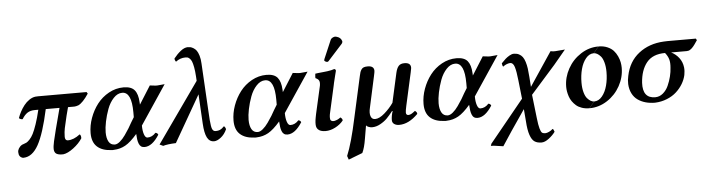

<svg xmlns="http://www.w3.org/2000/svg" viewBox="-53 -941 5225 1418"><g transform="rotate(-5 2560.0 -232.0)"><path d="M596.2 -433.1 604 -420.9Q561.5 -356.9 527.8 -340.8Q508.3 -334 497.1 -334H450.2Q436.5 -287.1 413.1 -181.2Q407.2 -150.9 407.2 -127Q405.8 -117.2 408.2 -106Q412.6 -89.8 428.2 -89.8Q471.2 -89.8 518.1 -126Q522.9 -124 525.9 -115.2Q528.8 -106.4 527.8 -96.2Q503.4 -58.1 461.2 -26.4Q418.9 5.4 386.2 9.8H370.1Q344.2 8.3 332 -1Q319.8 -10.3 317.9 -30.8Q316.4 -53.2 325.2 -91.8Q336.4 -144 387.2 -334H285.2Q246.1 -153.8 201.2 -73Q156.2 7.8 91.8 9.8Q86.4 11.2 80.1 7.8Q63 2 57.1 -17.1Q55.2 -26.9 55.2 -32.2Q54.2 -37.1 56.2 -46.9Q60.1 -61.5 72.3 -74.5Q84.5 -87.4 99.1 -90.8Q111.8 -94.7 121.1 -99.4Q130.4 -104 145.3 -119.6Q160.2 -135.3 172.6 -159.4Q185.1 -183.6 200.4 -228.5Q215.8 -273.4 230 -334H205.1Q170.9 -334 148.9 -319.6Q127 -305.2 108.9 -274.9Q102.5 -273.4 93 -277.3Q83.5 -281.2 82 -285.2Q89.8 -308.1 102.3 -331.5Q114.7 -355 131.8 -377Q148.9 -398.9 171.4 -414.1Q193.8 -429.2 216.8 -432.1Q220.2 -432.1 226.8 -432.6Q233.4 -433.1 236.8 -433.1Z M904.8 -180.2 927.7 -217.8V-253.9Q927.7 -404.8 857.9 -404.8Q822.8 -404.8 793.2 -373Q763.7 -341.3 746.6 -295.2Q729.5 -249 720.2 -203.4Q710.9 -157.7 710.9 -124Q710.9 -80.6 725.6 -54.7Q740.2 -28.8 771 -28.8Q788.1 -28.8 808.8 -45.9Q829.6 -63 849.1 -90.8Q868.7 -118.7 881.1 -138.9Q893.6 -159.2 904.8 -180.2ZM980 -324.2 981 -306.2 1065.9 -440.9Q1102.5 -436 1108.9 -436H1122.6Q1127.4 -435.5 1175.8 -440.9L981.9 -150.9Q981.9 -111.8 991 -85.4Q1000 -59.1 1015.6 -59.1Q1050.3 -59.1 1076.7 -88.9Q1091.3 -86.9 1096.7 -73.2Q1044.9 8.8 987.8 8.8Q972.2 8.8 961.9 1.2Q951.7 -6.3 946 -21.5Q940.4 -36.6 938.2 -52.7Q936 -68.8 934.6 -92.8Q885.3 -35.6 846.2 -13.7Q807.1 8.3 760.7 9.8Q752 11.2 741.7 9.8Q673.8 6.8 636.7 -27.1Q599.6 -61 599.6 -127.9Q599.6 -183.6 619.9 -239.7Q640.1 -295.9 675 -341.3Q710 -386.7 761.5 -415.3Q813 -443.8 870.6 -443.8Q928.2 -443.8 952.6 -414.3Q977.1 -384.8 980 -324.2Z M1598.6 -69.8Q1581.5 -31.7 1553.5 -10.3Q1525.4 11.2 1503.4 11.2Q1469.2 11.2 1451.9 -22.2Q1434.6 -55.7 1430.7 -126L1418.5 -344.2L1220.7 0Q1157.2 2.4 1125.5 12.2L1099.6 0L1413.6 -444.8L1411.6 -478Q1409.2 -517.6 1403.8 -546.1Q1398.4 -574.7 1392.3 -589.4Q1386.2 -604 1377.2 -612.3Q1368.2 -620.6 1361.6 -622.3Q1355 -624 1345.7 -624Q1306.6 -624 1274.4 -599.1Q1271.5 -600.6 1268.1 -608.4Q1264.6 -616.2 1264.6 -623Q1289.1 -654.3 1316.9 -676.3Q1344.7 -698.2 1369.6 -698.2Q1379.9 -698.2 1389.2 -696.3Q1398.4 -694.3 1411.6 -686.5Q1424.8 -678.7 1434.3 -665.5Q1443.8 -652.3 1451.4 -627.4Q1459 -602.5 1460.4 -568.8L1480.5 -213.9Q1482.4 -172.4 1484.6 -147.2Q1486.8 -122.1 1489.7 -104Q1492.7 -85.9 1497.3 -77.9Q1502 -69.8 1507.6 -66.4Q1513.2 -63 1522.5 -63Q1539.6 -63 1553.5 -68.8Q1567.4 -74.7 1584.5 -92.8Q1589.4 -91.3 1593.5 -83.5Q1597.7 -75.7 1598.6 -69.8Z M1964.4 -180.2 1987.3 -217.8V-253.9Q1987.3 -404.8 1917.5 -404.8Q1882.3 -404.8 1852.8 -373Q1823.2 -341.3 1806.2 -295.2Q1789.1 -249 1779.8 -203.4Q1770.5 -157.7 1770.5 -124Q1770.5 -80.6 1785.2 -54.7Q1799.8 -28.8 1830.6 -28.8Q1847.7 -28.8 1868.4 -45.9Q1889.2 -63 1908.7 -90.8Q1928.2 -118.7 1940.7 -138.9Q1953.1 -159.2 1964.4 -180.2ZM2039.6 -324.2 2040.5 -306.2 2125.5 -440.9Q2162.1 -436 2168.5 -436H2182.1Q2187 -435.5 2235.4 -440.9L2041.5 -150.9Q2041.5 -111.8 2050.5 -85.4Q2059.6 -59.1 2075.2 -59.1Q2109.9 -59.1 2136.2 -88.9Q2150.9 -86.9 2156.2 -73.2Q2104.5 8.8 2047.4 8.8Q2031.7 8.8 2021.5 1.2Q2011.2 -6.3 2005.6 -21.5Q2000 -36.6 1997.8 -52.7Q1995.6 -68.8 1994.1 -92.8Q1944.8 -35.6 1905.8 -13.7Q1866.7 8.3 1820.3 9.8Q1811.5 11.2 1801.3 9.8Q1733.4 6.8 1696.3 -27.1Q1659.2 -61 1659.2 -127.9Q1659.2 -183.6 1679.4 -239.7Q1699.7 -295.9 1734.6 -341.3Q1769.5 -386.7 1821 -415.3Q1872.6 -443.8 1930.2 -443.8Q1987.8 -443.8 2012.2 -414.3Q2036.6 -384.8 2039.6 -324.2Z M2375 -126Q2367.7 -96.7 2371.1 -76.2Q2373 -67.4 2377.4 -65.9Q2384.3 -59.1 2400.4 -61Q2426.3 -65.9 2447.3 -83Q2463.4 -71.8 2462.4 -59.1Q2439.5 -30.3 2402.6 -11.2Q2365.7 7.8 2330.1 7.8Q2290 7.8 2272.5 -12.2Q2265.6 -19 2262.2 -33.2Q2257.8 -58.1 2266.1 -100.1Q2269.5 -114.3 2271 -125L2312 -306.2Q2313 -310.1 2314.7 -318.1Q2316.4 -326.2 2317.4 -330.1Q2321.3 -354.5 2315.4 -366.9Q2309.6 -379.4 2289.1 -388.2Q2288.1 -396 2291 -420.9Q2294.4 -421.4 2301.5 -422.4Q2308.6 -423.3 2312 -423.8Q2323.2 -424.8 2347.9 -427.5Q2372.6 -430.2 2381.3 -431.2Q2413.6 -435.5 2433.1 -442.9Q2445.8 -439.9 2444.3 -428.2Q2443.8 -424.8 2435.5 -393.6Q2427.2 -362.3 2422.4 -339.8Q2421.9 -335.9 2420.4 -329.6Q2418.9 -323.2 2418.5 -320.8ZM2448.2 -678.2Q2460.4 -683.6 2477.1 -676.8Q2487.8 -673.8 2496.6 -665.8Q2505.4 -657.7 2508.3 -647.9Q2511.7 -643.1 2510.3 -639.2Q2510.3 -629.9 2504.4 -624L2399.4 -507.8Q2393.6 -500 2387.2 -500Q2380.9 -500 2373 -504.4Q2365.2 -508.8 2365.2 -513.2V-514.2Q2365.2 -514.6 2365.7 -515.6Q2366.2 -516.6 2366.2 -517.1Q2366.2 -518.1 2366.7 -519.5Q2367.2 -521 2367.2 -522Q2369.1 -525.9 2370.1 -528.8L2426.3 -660.2Q2431.6 -671.9 2448.2 -678.2Z M2550.3 -73.2 2617.2 -375Q2621.1 -393.6 2624.3 -403.1Q2627.4 -412.6 2634.3 -422.9Q2641.1 -433.1 2652.3 -437Q2663.6 -440.9 2681.2 -440.9Q2728 -440.9 2728 -403.8Q2728 -396 2721.2 -365.2L2670.9 -134.8Q2661.6 -96.7 2669.9 -72.8Q2678.2 -48.8 2702.1 -48.8Q2733.9 -48.8 2772.9 -83Q2812 -117.2 2839.8 -157.2L2888.2 -375Q2896 -409.2 2910.2 -425Q2924.3 -440.9 2953.1 -440.9Q3000 -440.9 3000 -403.8Q3000 -400.4 2999 -394.8Q2998 -389.2 2996.3 -381.8Q2994.6 -374.5 2994.1 -370.1L2939.9 -126Q2932.1 -90.8 2932.1 -77.1Q2932.1 -57.1 2950.2 -57.1Q2954.6 -57.1 2959.5 -58.6Q2964.4 -60.1 2968 -61.5Q2971.7 -63 2977.1 -66.4Q2982.4 -69.8 2984.9 -71.8Q2987.3 -73.7 2993.2 -77.9Q2999 -82 3000 -83Q3016.1 -73.2 3015.1 -59.1Q2946.3 9.8 2876 9.8Q2853.5 9.8 2838.9 -0.5Q2824.2 -10.7 2824.2 -29.8Q2824.2 -60.1 2835.9 -96.2L2832 -97.2Q2808.1 -66.4 2787.6 -45.4Q2767.1 -24.4 2736.3 -7.3Q2705.6 9.8 2675.3 9.8Q2662.6 9.8 2649.4 4.9Q2636.2 0 2630.9 -7.8L2614.3 89.8Q2603.5 157.2 2585.9 192.9L2481.9 232.9L2472.2 205.1Q2510.7 113.3 2550.3 -73.2Z M3373 -180.2 3396 -217.8V-253.9Q3396 -404.8 3326.2 -404.8Q3291 -404.8 3261.5 -373Q3231.9 -341.3 3214.8 -295.2Q3197.8 -249 3188.5 -203.4Q3179.2 -157.7 3179.2 -124Q3179.2 -80.6 3193.8 -54.7Q3208.5 -28.8 3239.3 -28.8Q3256.3 -28.8 3277.1 -45.9Q3297.9 -63 3317.4 -90.8Q3336.9 -118.7 3349.4 -138.9Q3361.8 -159.2 3373 -180.2ZM3448.2 -324.2 3449.2 -306.2 3534.2 -440.9Q3570.8 -436 3577.1 -436H3590.8Q3595.7 -435.5 3644 -440.9L3450.2 -150.9Q3450.2 -111.8 3459.2 -85.4Q3468.3 -59.1 3483.9 -59.1Q3518.6 -59.1 3544.9 -88.9Q3559.6 -86.9 3564.9 -73.2Q3513.2 8.8 3456.1 8.8Q3440.4 8.8 3430.2 1.2Q3419.9 -6.3 3414.3 -21.5Q3408.7 -36.6 3406.5 -52.7Q3404.3 -68.8 3402.8 -92.8Q3353.5 -35.6 3314.5 -13.7Q3275.4 8.3 3229 9.8Q3220.2 11.2 3210 9.8Q3142.1 6.8 3105 -27.1Q3067.9 -61 3067.9 -127.9Q3067.9 -183.6 3088.1 -239.7Q3108.4 -295.9 3143.3 -341.3Q3178.2 -386.7 3229.7 -415.3Q3281.2 -443.8 3338.9 -443.8Q3396.5 -443.8 3420.9 -414.3Q3445.3 -384.8 3448.2 -324.2Z M3780.8 -241.2Q3773.9 -308.1 3763.7 -341.1Q3753.4 -374 3731.9 -374Q3722.2 -374 3706.5 -368.4Q3690.9 -362.8 3678.7 -352.1Q3671.9 -356.4 3669.9 -377Q3689 -397 3701.2 -408Q3713.4 -418.9 3731.2 -429.4Q3749 -439.9 3764.2 -439.9Q3786.1 -439.9 3802.2 -431.6Q3818.4 -423.3 3828.9 -409.2Q3839.4 -395 3846.7 -371.6Q3854 -348.1 3857.7 -322.3Q3861.3 -296.4 3863.8 -259.8L3869.1 -185.1L4036.1 -435.1Q4049.8 -433.1 4054.7 -432.1H4070.8L4143.1 -438L4054.7 -332L3872.1 -126L3892.1 47.9Q3897.9 100.6 3905.3 126Q3912.6 151.4 3920.7 158.2Q3928.7 165 3944.8 165Q3957 165 3973.4 157.2Q3989.7 149.4 4001 138.2Q4008.3 140.1 4014.2 160.2Q3997.1 184.6 3967 207.8Q3937 231 3912.1 231Q3879.9 231 3859.9 217.5Q3839.8 204.1 3826.9 166.7Q3814 129.4 3810.1 64L3802.7 -25.9L3699.7 125L3627.9 233.9L3559.1 224.1L3536.1 223.1L3542 207L3795.9 -104Z M4353.5 -392.1 4392.6 -439Q4428.7 -439 4457.3 -426.8Q4485.8 -414.6 4502.7 -396Q4519.5 -377.4 4530.5 -353.3Q4541.5 -329.1 4545.4 -308.1Q4549.3 -287.1 4549.3 -267.1Q4549.3 -196.8 4514.2 -133.1Q4479 -69.3 4418 -29.8Q4356.9 9.8 4286.6 9.8L4325.7 -37.1Q4358.9 -37.1 4384.3 -67.9Q4409.7 -98.6 4422.1 -145.5Q4434.6 -192.4 4434.6 -246.1Q4434.6 -286.6 4426 -317.1Q4417.5 -347.7 4404.3 -362.8Q4391.1 -377.9 4378.2 -385Q4365.2 -392.1 4353.5 -392.1ZM4324.7 -37.1 4285.6 9.8Q4255.4 9.8 4230.2 1.2Q4205.1 -7.3 4188.5 -21.7Q4171.9 -36.1 4159.7 -53.5Q4147.5 -70.8 4140.9 -90.8Q4134.3 -110.8 4131.3 -128.4Q4128.4 -146 4128.4 -162.1Q4128.4 -232.4 4163.8 -296.4Q4199.2 -360.4 4260.3 -399.7Q4321.3 -439 4391.6 -439L4352.5 -392.1Q4319.3 -392.1 4293.9 -361.3Q4268.6 -330.6 4256.1 -283.7Q4243.7 -236.8 4243.7 -183.1Q4243.7 -142.6 4252.2 -112.1Q4260.7 -81.5 4273.9 -66.4Q4287.1 -51.3 4300 -44.2Q4313 -37.1 4324.7 -37.1Z M4777.3 -28.8Q4809.1 -28.8 4834.7 -50.3Q4860.4 -71.8 4875.2 -105Q4890.1 -138.2 4898.4 -172.1Q4906.7 -206.1 4908.2 -236.8Q4911.6 -273.4 4904.5 -298.3Q4897.5 -323.2 4877.4 -348.1Q4785.6 -348.1 4740.7 -292.7Q4695.8 -237.3 4689.5 -143.1Q4683.6 -28.8 4777.3 -28.8ZM5039.1 -348.1H4922.4Q4956.1 -332 4979.7 -301.5Q5003.4 -271 5008.3 -230Q5011.2 -203.6 5005.4 -173.8Q4998 -140.1 4979.2 -108.6Q4960.4 -77.1 4931.6 -50.8Q4902.8 -24.4 4861.3 -7.6Q4819.8 9.3 4772.5 11.2Q4734.9 11.2 4702.6 2.2Q4670.4 -6.8 4644.8 -24.9Q4619.1 -43 4603.8 -73.2Q4588.4 -103.5 4586.4 -143.1Q4585 -171.9 4592.3 -203.1Q4613.3 -308.1 4689.7 -367.9Q4766.1 -427.7 4875.5 -433.1Q4884.3 -434.1 4902.3 -434.1H5113.3L5120.1 -421.9Q5118.2 -419.4 5110.1 -407.5Q5102.1 -395.5 5099.4 -391.8Q5096.7 -388.2 5089.4 -378.9Q5082 -369.6 5077.6 -366Q5073.2 -362.3 5066.4 -357.2Q5059.6 -352.1 5053 -350.1Q5046.4 -348.1 5039.1 -348.1Z"/></g></svg>

Font: Common Serif SemiBold
Style: Italic
Weight: 600
Italic angle: -12°
Designer: Philipp H. Poll, Khaled Hosny
Foundry: Stefan Peev, Context Ltd.
Version: Version 1.026